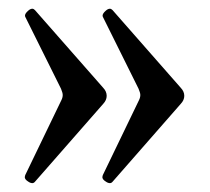

<svg xmlns="http://www.w3.org/2000/svg" viewBox="-20 -430 475 435"><path d="M59.1 -18.1Q56.6 -15.1 53.2 -15.1Q48.8 -15.1 43.9 -18.6Q36.1 -23.4 36.1 -28.8Q36.1 -30.3 37.1 -33.2L119.1 -203.1Q122.1 -209 122.1 -214.8Q122.1 -219.7 118.2 -229L37.1 -392.1Q36.6 -393.1 36.6 -394.5Q36.6 -399.4 43.9 -405.8Q48.8 -410.2 53.2 -410.2Q56.2 -410.2 59.1 -407.2L213.9 -231Q221.7 -222.7 221.7 -212.9Q221.7 -203.1 213.9 -194.8ZM234.9 -18.1Q232.4 -15.1 229 -15.1Q224.6 -15.1 219.7 -18.6Q211.9 -23.4 211.9 -28.8Q211.9 -30.3 212.9 -33.2L294.9 -203.1Q297.9 -209 297.9 -214.8Q297.9 -219.7 293.9 -229L212.9 -392.1Q212.4 -393.1 212.4 -394.5Q212.4 -399.4 219.7 -405.8Q224.6 -410.2 229 -410.2Q231.9 -410.2 234.9 -407.2L389.6 -231Q397.5 -222.7 397.5 -212.9Q397.5 -203.1 389.6 -194.8Z"/></svg>

Font: JuniusX
Style: Bold
Weight: 700
Designer: Peter S. Baker
Foundry: Briery Creek Software
Version: Version 1.004